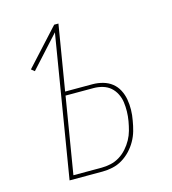

<svg xmlns="http://www.w3.org/2000/svg" viewBox="-109 -825 819 914"><g transform="rotate(-15 300.0 -367.5)"><path d="M121 0 236 -699 96 -545 80 -558 242 -735H263L210 -414H345Q371 -414 396 -407Q421 -400 440 -385Q459 -370 470.5 -348Q482 -326 486.5 -301Q491 -276 490.5 -249.5Q490 -223 485 -197Q481 -172 474 -147.5Q467 -123 454 -100Q441 -77 422.5 -57.5Q404 -38 381.5 -24.5Q359 -11 333.5 -5.5Q308 0 284 0ZM284 -19Q306 -19 329 -24Q352 -29 372.5 -41.5Q393 -54 409.5 -72.5Q426 -91 437.5 -112Q449 -133 455 -155Q461 -177 465 -200Q469 -223 469.5 -246.5Q470 -270 467 -292Q464 -314 454 -334Q444 -354 428 -368Q412 -382 390 -388.5Q368 -395 345 -395H207L145 -19Z"/></g></svg>

Font: Iosevka Aile Thin Oblique
Style: Regular
Weight: 100
Italic angle: -9°
Designer: Belleve Invis
Foundry: Belleve Invis
Version: Version 31.1.0; ttfautohint (v1.8.4)